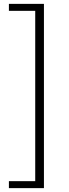

<svg xmlns="http://www.w3.org/2000/svg" viewBox="-20 -804 355 992"><path d="M26 168H207V-784H26V-748H162V132H26Z"/></svg>

Font: Genne Gothic Light
Style: Regular
Weight: 300
Designer: Ryoko NISHIZUKA (kana & ideographs); Paul D. Hunt (Latin, Greek & Cyrillic); Wenlong ZHANG (bopomofo); Sandoll Communica
Foundry: Adobe Systems Incorporated
Version: Version 1.004;PS 1.004;hotconv 16.6.51;makeotf.lib2.5.65220